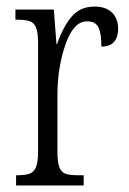

<svg xmlns="http://www.w3.org/2000/svg" viewBox="-20 -565 392 585"><path d="M29 -31H31Q57 -31 70.5 -36Q84 -41 90 -56.5Q96 -72 96 -105V-433Q96 -465 90 -480.5Q84 -496 70.5 -500.5Q57 -505 30 -505H27V-536H144L152 -431H154Q172 -483 198 -514Q224 -545 268 -545Q303 -545 321.5 -526.5Q340 -508 340 -477Q340 -452 327.5 -437.5Q315 -423 289 -423Q289 -463 280 -481.5Q271 -500 245 -500Q204 -500 179.5 -429.5Q155 -359 155 -275V-102Q155 -70 161 -55Q167 -40 180 -35.5Q193 -31 220 -31H235V0H29Z"/></svg>

Font: Noto Serif CondLight
Style: Regular
Weight: 300
Width: 3
Designer: Monotype Design Team
Foundry: Monotype Imaging Inc.
Version: Version 1.001